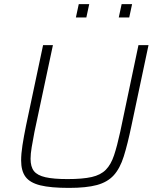

<svg xmlns="http://www.w3.org/2000/svg" viewBox="-20 -908 758 936"><path d="M316 8Q227 8 176.5 -4.5Q126 -17 104.5 -46Q83 -75 83 -126Q83 -158 89.5 -200Q96 -242 107 -296L190 -688H238L148 -265Q140 -223 134.5 -190.5Q129 -158 129 -134Q129 -95 145.5 -74Q162 -53 201.5 -44Q241 -35 309 -35Q383 -35 427 -45Q471 -55 496 -80.5Q521 -106 536 -151Q551 -196 566 -265L655 -688H704L621 -296Q602 -205 583.5 -146Q565 -87 534.5 -53.5Q504 -20 452.5 -6Q401 8 316 8ZM559 -823 573 -888H624L610 -823ZM350 -823 364 -888H415L401 -823Z"/></svg>

Font: Saira ExtraLight
Style: Italic
Weight: 200
Italic angle: -12°
Designer: Hector Gatti with collaboration of the Omnibus-Type team
Foundry: Omnibus-Type
Version: Version 1.100; ttfautohint (v1.8.3)